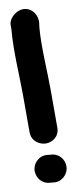

<svg xmlns="http://www.w3.org/2000/svg" viewBox="-77 -666 269 682"><g transform="rotate(-10 58.0 -325.5)"><path d="M0 -64C0 -40 17 -15 49 -14L59 -13C88 -9 114 -33 114 -62C114 -86 97 -111 65 -112L55 -113C26 -117 0 -93 0 -64ZM6 -204C6 -169 36 -154 57 -154C78 -154 106 -169 106 -202V-334C106 -408 99 -496 105 -564L107 -579C109 -592 105 -607 98 -617C67 -660 12 -629 6 -594V-574C-1 -499 6 -407 6 -334Z"/></g></svg>

Font: Stray Cat
Style: ExBlk
Weight: 1000
Version: Version 1.0